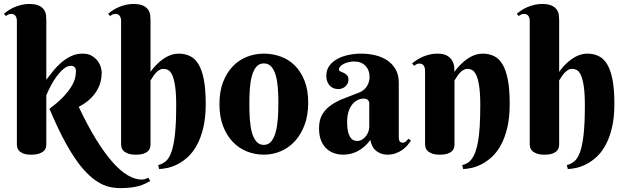

<svg xmlns="http://www.w3.org/2000/svg" viewBox="-24 -780 3189 978"><path d="M211.9 -374Q229 -397 248.5 -420.7Q268.1 -444.3 290.5 -463.4Q313 -482.4 339.4 -494.6Q365.7 -506.8 397 -506.8Q424.8 -506.8 443.4 -495.8Q461.9 -484.9 473.4 -469.5Q484.9 -454.1 489.5 -437.5Q494.1 -420.9 494.1 -409.2Q494.1 -387.7 488.5 -364.5Q482.9 -341.3 469.5 -318.6Q456.1 -295.9 433.6 -274.7Q411.1 -253.4 377 -235.8Q422.9 -138.7 466.3 -68.6Q509.8 1.5 550 46.6Q590.3 91.8 627.4 113.3Q664.6 134.8 698.2 134.8Q704.1 134.8 710 133.3Q715.8 131.8 720.7 129.9Q726.1 127.9 731.9 125L741.2 142.1Q728 149.4 714.4 156Q700.7 162.6 683.1 167.5Q665.5 172.4 642.6 175.3Q619.6 178.2 587.9 178.2Q559.1 178.2 531 171.4Q502.9 164.6 474.6 147Q446.3 129.4 417.2 100.1Q388.2 70.8 357.7 25.9Q327.1 -19 294.9 -81.1Q262.7 -143.1 228 -226.1Q274.9 -260.7 301.8 -290.3Q328.6 -319.8 342.3 -343.8Q356 -367.7 359.4 -386.2Q362.8 -404.8 362.8 -418Q362.8 -419.9 362.3 -424.6Q361.8 -429.2 359.1 -433.6Q356.4 -438 351.3 -441.4Q346.2 -444.8 336.9 -444.8Q318.8 -444.8 300.3 -429.4Q281.7 -414.1 264.9 -391.4Q248 -368.7 234.4 -342.5Q220.7 -316.4 211.9 -294.9V-43Q211.9 -36.6 209.7 -27.8Q207.5 -19 199.5 -11.2Q191.4 -3.4 176 2.2Q160.6 7.8 134.8 7.8Q108.9 7.8 94.2 1.7Q79.6 -4.4 72.5 -12.7Q65.4 -21 63.7 -29.8Q62 -38.6 62 -43.9V-673.8Q62 -688 55.4 -698.5Q48.8 -709 33.2 -709Q24.9 -709 18.8 -706.3Q12.7 -703.6 5.9 -698.2L-3.9 -710Q7.3 -719.2 21 -728.3Q34.7 -737.3 51 -744.1Q67.4 -751 85.9 -755.4Q104.5 -759.8 125 -759.8Q156.7 -759.8 174.3 -751.2Q191.9 -742.7 200.2 -730.2Q208.5 -717.8 210.2 -703.9Q211.9 -689.9 211.9 -679.2Z M742.7 -414.1Q760.7 -439.9 783.7 -460.4Q793 -469.2 804.4 -477.5Q815.9 -485.8 828.9 -492.4Q841.8 -499 856.2 -502.9Q870.6 -506.8 885.7 -506.8Q918.5 -506.8 944.3 -494.1Q970.2 -481.4 987.8 -451.7Q1005.4 -421.9 1014.6 -372.8Q1023.9 -323.7 1023.9 -251Q1023.9 -180.2 1011.2 -127.9Q998.5 -75.7 978 -39.1Q957.5 -2.4 931.6 20.8Q905.8 43.9 879.4 57.1Q853 70.3 828.6 75.4Q804.2 80.6 786.6 81.1L781.7 61Q803.7 55.7 820.8 41Q837.9 26.4 849.6 -7.1Q861.3 -40.5 867.4 -97.2Q873.5 -153.8 873.5 -243.2Q873.5 -304.7 867.9 -341.6Q862.3 -378.4 853.3 -397.7Q844.2 -417 832.8 -423.1Q821.3 -429.2 809.6 -429.2Q795.4 -429.2 784.7 -421.6Q773.9 -414.1 765.9 -404.3Q757.8 -394.5 752.2 -384.8Q746.6 -375 742.7 -370.1V-43.9Q742.7 -37.6 740.7 -28.6Q738.8 -19.5 731.2 -11.5Q723.6 -3.4 708.7 2.2Q693.8 7.8 668 7.8Q642.1 7.8 627 1.7Q611.8 -4.4 604.2 -12.7Q596.7 -21 594.7 -29.8Q592.8 -38.6 592.8 -43.9V-673.8Q592.8 -688 586.2 -698.5Q579.6 -709 564 -709Q555.7 -709 549.6 -706.3Q543.5 -703.6 536.6 -698.2L526.9 -710Q538.1 -719.2 551.8 -728.3Q565.4 -737.3 581.8 -744.1Q598.1 -751 616.7 -755.4Q635.3 -759.8 655.8 -759.8Q687.5 -759.8 705.1 -751.2Q722.7 -742.7 731 -730.2Q739.3 -717.8 741 -703.9Q742.7 -689.9 742.7 -679.2Z M1093.8 -250Q1093.8 -314 1112.3 -362.1Q1130.9 -410.2 1161.9 -442.4Q1192.9 -474.6 1233.9 -490.7Q1274.9 -506.8 1319.8 -506.8Q1364.7 -506.8 1405.8 -491.9Q1446.8 -477.1 1477.8 -446.3Q1508.8 -415.5 1527.3 -368.4Q1545.9 -321.3 1545.9 -256.8Q1545.9 -192.9 1527.3 -143.6Q1508.8 -94.2 1477.8 -60.5Q1446.8 -26.9 1405.8 -9.5Q1364.7 7.8 1319.8 7.8Q1274.9 7.8 1233.9 -8.5Q1192.9 -24.9 1161.9 -57.1Q1130.9 -89.4 1112.3 -137.7Q1093.8 -186 1093.8 -250ZM1394 -254.9Q1394 -293.9 1391.4 -330.3Q1388.7 -366.7 1380.9 -395Q1373 -423.3 1358.4 -440.2Q1343.8 -457 1319.8 -457Q1295.9 -457 1281.2 -439.2Q1266.6 -421.4 1258.8 -392.3Q1251 -363.3 1248.5 -326.2Q1246.1 -289.1 1246.1 -250Q1246.1 -210.9 1248.5 -173.6Q1251 -136.2 1258.8 -106.9Q1266.6 -77.6 1281.2 -59.8Q1295.9 -42 1319.8 -42Q1343.8 -42 1358.4 -60.5Q1373 -79.1 1380.9 -109.4Q1388.7 -139.6 1391.4 -177.7Q1394 -215.8 1394 -254.9Z M1856.9 -252.9Q1856.9 -265.1 1849.1 -271.5Q1841.3 -277.8 1829.1 -277.8Q1812 -277.8 1796.6 -270Q1781.2 -262.2 1769.5 -247.1Q1757.8 -231.9 1751 -209.7Q1744.1 -187.5 1744.1 -158.2Q1744.1 -129.9 1748.3 -111.3Q1752.4 -92.8 1759.5 -81.8Q1766.6 -70.8 1775.9 -66.4Q1785.2 -62 1795.4 -62Q1808.1 -62 1819.3 -68.6Q1830.6 -75.2 1838.9 -85.4Q1847.2 -95.7 1852.1 -108.4Q1856.9 -121.1 1856.9 -133.8ZM1779.3 -466.8Q1762.7 -466.8 1748.5 -462.9Q1734.4 -459 1724.1 -453.1Q1713.9 -447.3 1708 -440.2Q1702.1 -433.1 1702.1 -426.8Q1702.1 -419.4 1709.7 -416.3Q1717.3 -413.1 1726.6 -408.9Q1735.8 -404.8 1743.4 -397.2Q1751 -389.6 1751 -374Q1751 -363.8 1746.8 -355.2Q1742.7 -346.7 1735.6 -340.1Q1728.5 -333.5 1719 -329.8Q1709.5 -326.2 1699.2 -326.2Q1671.9 -326.2 1655 -344.7Q1638.2 -363.3 1638.2 -394Q1638.2 -423.8 1653.8 -445.1Q1669.4 -466.3 1694.6 -480Q1719.7 -493.7 1751.5 -500.2Q1783.2 -506.8 1814.9 -506.8Q1853 -506.8 1887.7 -498.5Q1922.4 -490.2 1949 -472.2Q1975.6 -454.1 1991.5 -426.3Q2007.3 -398.4 2007.3 -358.9V-83Q2007.3 -78.6 2007.8 -73.2Q2008.3 -67.9 2010.3 -63.5Q2012.2 -59.1 2016.1 -56.2Q2020 -53.2 2027.3 -53.2Q2036.1 -53.2 2043.7 -59.8Q2051.3 -66.4 2057.1 -73.2L2069.3 -63Q2062 -52.7 2051.8 -40.5Q2041.5 -28.3 2026.9 -17.6Q2012.2 -6.8 1992.7 0.5Q1973.1 7.8 1948.2 7.8Q1917.5 7.8 1893.6 -10.5Q1869.6 -28.8 1862.3 -66.9Q1846.7 -45.9 1829.8 -31.7Q1813 -17.6 1795.4 -8.8Q1777.8 0 1760 3.9Q1742.2 7.8 1724.1 7.8Q1700.7 7.8 1678.7 0.5Q1656.7 -6.8 1639.4 -22.7Q1622.1 -38.6 1611.6 -64Q1601.1 -89.4 1601.1 -126Q1601.1 -170.4 1618.7 -198.7Q1636.2 -227.1 1664.8 -246.3Q1693.4 -265.6 1729.7 -279.3Q1766.1 -293 1804.2 -308.1Q1832.5 -319.3 1845.5 -341.6Q1858.4 -363.8 1858.4 -387.2Q1858.4 -423.3 1837.2 -445.1Q1815.9 -466.8 1779.3 -466.8Z M2422.4 -243.2Q2422.4 -304.7 2416.7 -341.6Q2411.1 -378.4 2401.9 -397.7Q2392.6 -417 2381.3 -423.1Q2370.1 -429.2 2358.4 -429.2Q2344.2 -429.2 2333.3 -421.6Q2322.3 -414.1 2314.2 -404.3Q2306.2 -394.5 2300.5 -384.8Q2294.9 -375 2291 -370.1V-43.9Q2291 -37.6 2289.1 -28.6Q2287.1 -19.5 2279.5 -11.5Q2272 -3.4 2257.1 2.2Q2242.2 7.8 2216.3 7.8Q2190.4 7.8 2175.5 1.7Q2160.6 -4.4 2152.8 -12.7Q2145 -21 2143.1 -29.8Q2141.1 -38.6 2141.1 -43.9V-420.9Q2141.1 -435.1 2134.5 -445.6Q2127.9 -456.1 2112.3 -456.1Q2104 -456.1 2098.1 -453.1Q2092.3 -450.2 2085.4 -444.8L2075.2 -457Q2086.4 -466.3 2100.3 -475.3Q2114.3 -484.4 2130.4 -491.2Q2146.5 -498 2165 -502.4Q2183.6 -506.8 2204.1 -506.8Q2235.8 -506.8 2253.4 -496.3Q2271 -485.8 2279.3 -471.2Q2287.6 -456.5 2289.3 -440.7Q2291 -424.8 2291 -414.1Q2309.1 -439.9 2332 -460.4Q2341.3 -469.2 2352.8 -477.5Q2364.3 -485.8 2377.2 -492.4Q2390.1 -499 2404.5 -502.9Q2418.9 -506.8 2434.1 -506.8Q2467.3 -506.8 2492.9 -494.1Q2518.6 -481.4 2536.1 -451.7Q2553.7 -421.9 2563 -372.8Q2572.3 -323.7 2572.3 -251Q2572.3 -180.2 2559.6 -127.9Q2546.9 -75.7 2526.4 -39.1Q2505.9 -2.4 2480 20.8Q2454.1 43.9 2427.7 57.1Q2401.4 70.3 2377.2 75.4Q2353 80.6 2335.4 81.1L2330.1 61Q2344.7 57.6 2357.2 50.3Q2369.6 43 2379.9 28.8Q2390.1 14.6 2397.9 -7.1Q2405.8 -28.8 2411.4 -61.5Q2417 -94.2 2419.7 -138.9Q2422.4 -183.6 2422.4 -243.2Z M2824.2 -414.1Q2842.3 -439.9 2865.2 -460.4Q2874.5 -469.2 2886 -477.5Q2897.5 -485.8 2910.4 -492.4Q2923.3 -499 2937.7 -502.9Q2952.1 -506.8 2967.3 -506.8Q3000 -506.8 3025.9 -494.1Q3051.8 -481.4 3069.3 -451.7Q3086.9 -421.9 3096.2 -372.8Q3105.5 -323.7 3105.5 -251Q3105.5 -180.2 3092.8 -127.9Q3080.1 -75.7 3059.6 -39.1Q3039.1 -2.4 3013.2 20.8Q2987.3 43.9 2960.9 57.1Q2934.6 70.3 2910.2 75.4Q2885.7 80.6 2868.2 81.1L2863.3 61Q2885.3 55.7 2902.3 41Q2919.4 26.4 2931.2 -7.1Q2942.9 -40.5 2949 -97.2Q2955.1 -153.8 2955.1 -243.2Q2955.1 -304.7 2949.5 -341.6Q2943.8 -378.4 2934.8 -397.7Q2925.8 -417 2914.3 -423.1Q2902.8 -429.2 2891.1 -429.2Q2877 -429.2 2866.2 -421.6Q2855.5 -414.1 2847.4 -404.3Q2839.4 -394.5 2833.7 -384.8Q2828.1 -375 2824.2 -370.1V-43.9Q2824.2 -37.6 2822.3 -28.6Q2820.3 -19.5 2812.7 -11.5Q2805.2 -3.4 2790.3 2.2Q2775.4 7.8 2749.5 7.8Q2723.6 7.8 2708.5 1.7Q2693.4 -4.4 2685.8 -12.7Q2678.2 -21 2676.3 -29.8Q2674.3 -38.6 2674.3 -43.9V-673.8Q2674.3 -688 2667.7 -698.5Q2661.1 -709 2645.5 -709Q2637.2 -709 2631.1 -706.3Q2625 -703.6 2618.2 -698.2L2608.4 -710Q2619.6 -719.2 2633.3 -728.3Q2647 -737.3 2663.3 -744.1Q2679.7 -751 2698.2 -755.4Q2716.8 -759.8 2737.3 -759.8Q2769 -759.8 2786.6 -751.2Q2804.2 -742.7 2812.5 -730.2Q2820.8 -717.8 2822.5 -703.9Q2824.2 -689.9 2824.2 -679.2Z"/></svg>

Font: Berkshire Swash
Style: Regular
Weight: 700
Designer: Astigmatic (AOETI)
Foundry: Astigmatic (AOETI)
Version: Version 1.000